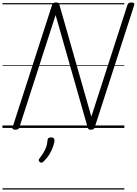

<svg xmlns="http://www.w3.org/2000/svg" viewBox="-20 -1031 1103 1547"><path d="M103 14Q75 14 81 -5L400 -992Q403 -1002 410 -1006.5Q417 -1011 431 -1011Q443 -1011 449.5 -1007.5Q456 -1004 458 -995L716 -91L1007 -992Q1011 -1002 1018.5 -1006.5Q1026 -1011 1040 -1011Q1068 -1011 1062 -992L743 -5Q740 5 733 9.5Q726 14 713 14Q701 14 695.5 10.5Q690 7 687 -2L428 -910L136 -5Q133 5 125.5 9.5Q118 14 103 14ZM301 275Q293 269 292 261.5Q291 254 298 246Q317 221 330.5 199Q344 177 352.5 153Q361 129 363 99Q364 86 371.5 81Q379 76 392 76Q406 76 412.5 82.5Q419 89 419 101Q418 119 409 146.5Q400 174 382 205.5Q364 237 334 268Q326 276 317.5 279Q309 282 301 275ZM0 486H982V496H0ZM0 -20H982V0H0ZM0 -505H982V-500H0ZM0 -1006H982V-996H0Z"/></svg>

Font: Playwrite CA Guides
Style: Regular
Weight: 400
Designer: Veronika Burian, José Scaglione
Foundry: TypeTogether
Version: Version 1.003